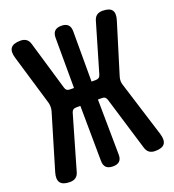

<svg xmlns="http://www.w3.org/2000/svg" viewBox="-136 -846 872 961"><g transform="rotate(-20 300.0 -365.0)"><path d="M121.3 -26Q116.3 -7.8 104.2 1.1Q92.1 10 73.3 10Q35.3 10 22.1 -8Q9 -26 19.7 -62L107.1 -355.1Q110.1 -366.5 110.1 -377.6Q110.1 -388.7 107.1 -400.1L27.2 -668.4Q16.2 -704.7 29.5 -722.3Q42.8 -740 81.1 -740Q99.9 -740 112 -731.1Q124.1 -722.2 129.1 -703.7L205.8 -444Q208.1 -434.7 214.2 -430.2Q220.4 -425.7 230.4 -425.7H252.2L251.5 -692.9Q251.5 -716.8 263.1 -728.4Q274.7 -740 298.6 -740Q322.5 -740 334.1 -728.4Q345.7 -716.8 345.7 -692.9V-425.7H368.1Q378.1 -425.7 384.6 -430.2Q391.1 -434.7 394.1 -444.7L470.2 -704.4Q475.2 -722.2 486.9 -731.1Q498.7 -740 517.5 -740Q555.1 -740 567.7 -722.7Q580.3 -705.4 569.3 -669.8L487 -401.9Q483.3 -390.5 483.2 -379.4Q483 -368.3 487 -356.9L579.3 -61.3Q590 -26 577.7 -8Q565.4 10 527.1 10Q508.3 10 496.2 1.6Q484.1 -6.8 478.4 -25.3L391.4 -312.1Q388.4 -321.4 382.6 -325.9Q376.8 -330.4 366.8 -330.4H345L348.5 -37.1Q349.2 -13.2 337.6 -1.6Q326 10 302.1 10Q278.2 10 266.2 -1.6Q254.3 -13.2 254.3 -37.1L251.5 -330.4H229.1Q219.1 -330.4 212.9 -325.9Q206.8 -321.4 203.8 -311.4Z"/></g></svg>

Font: Maple Mono
Style: Regular
Weight: 400
Monospace: yes
Designer: subframe7536
Version: Version 7.300